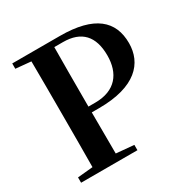

<svg xmlns="http://www.w3.org/2000/svg" viewBox="-167 -887 1008 1033"><g transform="rotate(-30 336.5 -370.5)"><path d="M45 -708 140 -699C141 -597 141 -496 141 -394V-346C141 -243 141 -141 140 -42L45 -33V0H395V-33L285 -43L284 -299H329C557 -299 644 -398 644 -522C644 -660 555 -741 341 -741H45ZM284 -335V-394C284 -498 284 -602 285 -704H339C453 -704 510 -642 510 -523C510 -412 453 -335 326 -335Z"/></g></svg>

Font: Noto Serif CJK HK
Style: Bold
Weight: 700
Designer: Ryoko NISHIZUKA 西塚涼子 (kana & ideographs); Frank Grießhammer (Latin, Greek & Cyrillic); Wenlong ZHANG 张文龙 (bopomofo); San
Foundry: Adobe
Version: Version 2.001;hotconv 1.1.0;makeotfexe 2.6.0